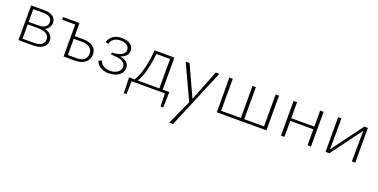

<svg xmlns="http://www.w3.org/2000/svg" viewBox="-21 -1130 4195 2133"><g transform="rotate(20 2076.5 -63.0)"><path d="M320 -218Q365 -206 390 -179Q415 -152 415 -113Q415 -61 373.5 -30.5Q332 0 260 0H86V-410H247Q309 -410 345 -383.5Q381 -357 381 -312Q381 -248 320 -218ZM243 -379H123V-229H249Q294 -229 319.5 -250Q345 -271 345 -307Q345 -340 318.5 -359.5Q292 -379 243 -379ZM262 -30Q316 -30 346.5 -52Q377 -74 377 -113Q377 -154 342.5 -176.5Q308 -199 244 -199H123V-30Z M759 -255Q834 -255 876 -223Q918 -191 918 -133Q918 -72 873.5 -36Q829 0 753 0H619V-378H464V-410H658V-255ZM763 -32Q818 -32 849 -57Q880 -82 880 -127Q880 -173 846.5 -198.5Q813 -224 753 -224H658V-32Z M1209 -216Q1317 -197 1317 -117Q1317 -63 1270.5 -29.5Q1224 4 1153 4Q1095 4 1054 -20.5Q1013 -45 999 -88L1034 -104Q1046 -66 1079 -46.5Q1112 -27 1157 -27Q1211 -27 1245.5 -52.5Q1280 -78 1280 -117Q1280 -201 1107 -201V-226Q1179 -226 1219 -248.5Q1259 -271 1259 -309Q1259 -343 1230 -363.5Q1201 -384 1154 -384Q1107 -384 1076.5 -362Q1046 -340 1038 -303L1003 -310Q1018 -361 1058.5 -388Q1099 -415 1159 -415Q1222 -415 1259.5 -388.5Q1297 -362 1297 -315Q1297 -243 1209 -216Z M1858 -31 1853 153H1821L1817 0H1423L1419 153H1387L1382 -31H1448Q1526 -159 1546 -410H1780V-31ZM1485 -31H1740V-379H1578Q1557 -152 1485 -31Z M2269 -411H2311L2018 289H1973L2104 1L1913 -411H1959L2125 -48Z M2977 -410H3017V0H2430V-410H2470V-32H2703V-410H2743V-32H2977Z M3503 -410H3544V0H3503V-189H3230V0H3189V-410H3230V-221H3503Z M4067 -410V0H4027L4030 -363L3761 0H3716V-410H3755L3753 -43L4024 -410Z"/></g></svg>

Font: EauTest Light
Style: Regular
Weight: 300
Designer: Christian Thalmann (Catharsis Fonts)
Version: Version 0.001;PS 000.001;hotconv 1.0.88;makeotf.lib2.5.64775